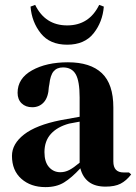

<svg xmlns="http://www.w3.org/2000/svg" viewBox="-20 -751 558 786"><path d="M29 -113Q29 -162 78.5 -200.5Q128 -239 228 -259L306 -273V-352Q306 -419 290 -447Q274 -475 238 -475Q213 -475 199.5 -459Q186 -443 182 -406L180 -395Q178 -353 159.5 -332.5Q141 -312 112 -312Q85 -312 68.5 -328Q52 -344 52 -371Q52 -430 111 -463Q170 -496 258 -496Q350 -496 397 -451.5Q444 -407 444 -311V-90Q444 -45 486 -45H508L517 -37Q497 -11 473.5 1Q450 13 412 13Q369 13 343.5 -6.5Q318 -26 309 -62Q273 -23 242 -4Q211 15 166 15Q106 15 67.5 -19Q29 -53 29 -113ZM306 -85V-253L263 -245Q215 -232 188.5 -203Q162 -174 162 -128Q162 -88 180.5 -67Q199 -46 227 -46Q246 -46 263.5 -55Q281 -64 306 -85ZM105 -724 124 -731Q165 -647 255 -647Q345 -647 386 -731L405 -724Q400 -661 363 -614.5Q326 -568 255 -568Q184 -568 147 -614.5Q110 -661 105 -724Z"/></svg>

Font: DeepMind Serif Display
Style: Regular
Weight: 800
Designer: Frank Grießhammer / Modifications: Colophon Foundry
Foundry: Colophon Foundry
Version: Version 5.002